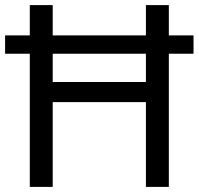

<svg xmlns="http://www.w3.org/2000/svg" viewBox="-20 -734 781 754"><path d="M97 0V-523H0V-595H97V-714H187V-595H553V-714H643V-595H740V-523H643V0H553V-333H187V0ZM187 -412H553V-523H187Z"/></svg>

Font: Noto Sans Living
Style: Regular
Weight: 400
Designer: Monotype Design Team
Foundry: Monotype Imaging Inc.
Version: Version 2.013; ttfautohint (v1.8.4.7-5d5b)